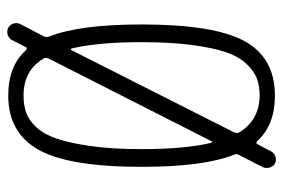

<svg xmlns="http://www.w3.org/2000/svg" viewBox="-148 -635 796 540"><g transform="rotate(90 250.0 -365.0)"><path d="M98.6 -365.2Q98.6 -243.2 116.2 -168.9Q116.2 -167 118.2 -166.5Q120.1 -166 121.1 -168L352.5 -626Q355.5 -634.8 352.5 -639.6Q318.4 -696.3 249 -697.3Q220.7 -697.3 199.7 -689Q178.7 -680.7 158.7 -659.2Q138.7 -637.7 126.5 -601.6Q114.3 -565.4 106.4 -505.9Q98.6 -446.3 98.6 -365.2ZM399.4 -365.2Q399.4 -487.3 381.8 -560.5Q380.9 -562.5 378.9 -563.5Q377 -564.5 377 -561.5L144.5 -103.5Q140.6 -94.7 144.5 -89.8Q177.7 -33.2 249 -33.2Q276.4 -33.2 297.9 -41Q319.3 -48.8 338.9 -70.3Q358.4 -91.8 370.6 -128.4Q382.8 -165 391.1 -224.6Q399.4 -284.2 399.4 -365.2ZM47.9 -24.4 82 -89.8Q85.9 -96.7 82 -107.4Q48.8 -192.4 48.8 -365.2Q48.8 -569.3 95.7 -654.8Q142.6 -740.2 249 -740.2Q331.1 -740.2 376 -691.4Q381.8 -684.6 385.7 -691.4L405.3 -728.5Q409.2 -737.3 419.4 -741.2Q429.7 -745.1 439 -740.7Q448.2 -736.3 451.2 -725.6Q454.1 -714.8 450.2 -706.1L416 -639.6Q411.1 -632.8 416 -623Q449.2 -538.1 449.2 -365.2Q449.2 -161.1 401.4 -75.7Q353.5 9.8 249 9.8Q166 9.8 122.1 -39.1Q115.2 -45.9 112.3 -39.1L92.8 -1Q87.9 7.8 78.1 11.2Q68.4 14.6 59.1 10.3Q49.8 5.9 46.4 -4.4Q43 -14.6 47.9 -24.4Z"/></g></svg>

Font: Rounded-X Mgen+ 1mn light
Style: Regular
Weight: 200
Designer: [Source Han Sans]
Ryoko NISHIZUKA  (kana & ideographs); Paul D. Hunt (Latin, Greek & Cyrillic); Wenlong ZHANG  (bopomofo
Version: Version 1.059.20150602